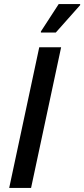

<svg xmlns="http://www.w3.org/2000/svg" viewBox="-20 -919 412 939"><path d="M25 0 172 -688H279L132 0ZM180 -760V-765L267 -899H372V-894L253 -760Z"/></svg>

Font: Saira SemiCondensed Medium
Style: Italic
Weight: 500
Width: 4
Italic angle: -12°
Designer: Hector Gatti with collaboration of the Omnibus-Type team
Foundry: Omnibus-Type
Version: Version 1.101